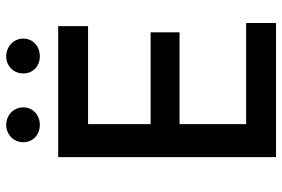

<svg xmlns="http://www.w3.org/2000/svg" viewBox="-165 -742 907 617"><g transform="rotate(-90 288.5 -433.5)"><path d="M196 -759C227 -759 252 -781 252 -812C252 -843 227 -867 196 -867C164 -867 140 -843 140 -812C140 -781 164 -759 196 -759ZM416 -759C448 -759 473 -781 473 -812C473 -843 448 -867 416 -867C384 -867 361 -843 361 -812C361 -781 384 -759 416 -759ZM92 0H523V-96H198V-310H493V-403H198V-604H513V-700H92Z"/></g></svg>

Font: Fixel Display Medium
Style: Regular
Weight: 500
Designer: AlfaBravo + MacPaw
Foundry: Kyrylo Tkachov, Marchela Mozhyna, Serhii Makarenko, Maria Weinstein, Zakhar Kryvoshyya
Version: Version 1.211